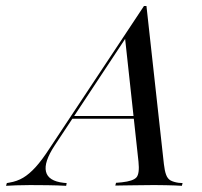

<svg xmlns="http://www.w3.org/2000/svg" viewBox="-89 -601 654 621"><path d="M87.9 -130.6Q52.4 -76.6 59.7 -46Q66.9 -15.3 116.9 -9.7L126.6 -8.9L125 0Q96.8 -1.6 64.5 -2Q32.3 -2.4 8.1 -2.4Q-17.7 -2.4 -36.7 -1.6Q-55.6 -0.8 -69.4 0L-66.9 -8.9L-58.1 -10.5Q-33.9 -14.5 -14.1 -26.2Q5.6 -37.9 26.2 -60.5Q46.8 -83.1 71.8 -121.8L376.6 -581.5H384.7L441.1 -70.2Q443.5 -48.4 448.4 -35.5Q453.2 -22.6 462.9 -17.3Q472.6 -12.1 488.7 -9.7L501.6 -8.9L499.2 0Q489.5 -0.8 476.2 -1.2Q462.9 -1.6 447.2 -2Q431.5 -2.4 413.7 -2.4H408.9H404.8Q385.5 -2.4 367.7 -2Q350 -1.6 334.3 -1.6Q318.5 -1.6 306 -1.2Q293.5 -0.8 283.9 -0.8L286.3 -9.7L304.8 -11.3Q341.9 -15.3 352.4 -27.4Q362.9 -39.5 358.9 -78.2L315.3 -479L329 -495.2ZM141.1 -216.9 146.8 -225.8H381.5V-216.9Z"/></svg>

Font: Playfair 144pt SemiCondensed
Style: Italic
Weight: 400
Width: 4
Italic angle: -15.6°
Designer: Claus Eggers Sørensen
Foundry: Claus Eggers Sørensen
Version: Version 2.203